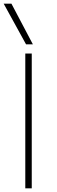

<svg xmlns="http://www.w3.org/2000/svg" viewBox="-20 -1020 308 1040"><path d="M117 0V-730H152V0ZM121 -780 0 -1000H42L158 -780Z"/></svg>

Font: M PLUS 1 Thin ExtraLight
Style: Regular
Weight: 250
Version: Version 1.001